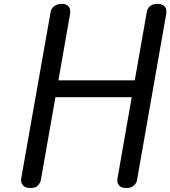

<svg xmlns="http://www.w3.org/2000/svg" viewBox="-20 -948 859 968"><path d="M132.5 0Q108 0 95.8 -13.5Q83.5 -27 87 -49L234.5 -883.5Q238 -906.5 253.8 -917.5Q269.5 -928.5 293 -928.5Q315.5 -928.5 326.5 -914.8Q337.5 -901 332.5 -873.5L274.5 -543H659.5L720.5 -890Q723.5 -906.5 737 -917.5Q750.5 -928.5 774 -928.5Q799 -928.5 810.5 -915.2Q822 -902 818 -877.5L670.5 -38.5Q667.5 -23.5 654.2 -11.8Q641 0 617 0Q590 0 579.2 -14.2Q568.5 -28.5 572.5 -49L644 -458H259.5L186.5 -43.5Q184 -27.5 172.5 -13.8Q161 0 132.5 0Z"/></svg>

Font: Edu AU VIC WA NT Hand Medium
Style: Regular
Weight: 500
Version: Version 1.001